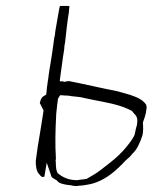

<svg xmlns="http://www.w3.org/2000/svg" viewBox="-20 -676 528 649"><path d="M116 -332C114 -329 115 -326 115 -326L116 -325L127 -303V-300C123 -277 120 -254 116 -231C110 -198 105 -165 101 -133C100 -115 104 -95 112 -88C120 -78 122 -76 130 -79L138 -126L151 -88C152 -84 153 -81 155 -77C161 -73 164 -70 170 -68C173 -64 177 -61 181 -58C190 -54 204 -51 217 -50H218C226 -48 232 -47 239 -47C243 -48 251 -49 258 -49C263 -50 272 -51 277 -52C316 -58 352 -82 378 -107C388 -116 396 -124 404 -133C412 -140 422 -148 427 -156C442 -169 452 -190 461 -217C465 -230 464 -250 463 -260L464 -265C468 -275 471 -285 473 -294C475 -306 477 -315 474 -322C465 -337 445 -347 421 -355L379 -367C323 -378 269 -391 213 -402C208 -401 202 -400 200 -400L196 -399L194 -401H182L183 -411C188 -443 191 -475 197 -509C197 -516 198 -524 200 -533C204 -566 207 -601 213 -636C213 -643 214 -650 215 -654C214 -654 214 -655 211 -656H183C182 -655 181 -650 180 -645L170 -588C168 -577 166 -566 165 -553L164 -552C162 -538 160 -524 158 -509V-508C155 -493 154 -478 151 -463C148 -448 146 -433 144 -418V-417C143 -412 142 -405 141 -397C139 -386 138 -374 137 -362L136 -356C128 -351 121 -350 116 -334ZM176 -342 177 -344 183 -354H189C194 -354 198 -353 199 -353H205C211 -353 216 -352 221 -351C235 -349 251 -349 268 -344L297 -338C338 -330 380 -323 414 -307L426 -301L434 -291C444 -283 446 -270 443 -255V-254L441 -247L439 -239C438 -233 437 -229 436 -225C435 -218 431 -212 428 -208V-207C415 -188 400 -169 382 -152C362 -133 343 -119 321 -102C305 -89 287 -80 272 -71H270C270 -71 265 -70 264 -70C262 -70 260 -69 254 -69C251 -68 244 -68 241 -67H239C211 -67 190 -78 176 -90L174 -91V-93C167 -107 170 -120 168 -134L169 -139C166 -191 167 -231 170 -290V-291C171 -299 172 -308 173 -318V-319C174 -326 175 -334 176 -342Z"/></svg>

Font: Scribbler
Style: HLIta
Weight: 100
Designer: Mew Too
Foundry: Cannot Into Space Fonts
Version: Version 1.001